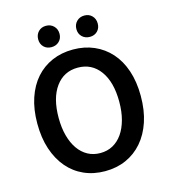

<svg xmlns="http://www.w3.org/2000/svg" viewBox="-122 -924 917 1034"><g transform="rotate(-15 337.0 -407.5)"><path d="M337 12Q273 12 220 -11.5Q167 -35 129 -79.5Q91 -124 70 -187Q49 -250 49 -330Q49 -409 70 -471.5Q91 -534 129 -577Q167 -620 220 -643Q273 -666 337 -666Q401 -666 454 -643Q507 -620 545.5 -577Q584 -534 605 -471.5Q626 -409 626 -330Q626 -250 605 -187Q584 -124 545.5 -79.5Q507 -35 454 -11.5Q401 12 337 12ZM337 -89Q376 -89 407 -106Q438 -123 460 -154.5Q482 -186 494 -230.5Q506 -275 506 -330Q506 -440 460.5 -502.5Q415 -565 337 -565Q259 -565 213.5 -502.5Q168 -440 168 -330Q168 -275 180 -230.5Q192 -186 214 -154.5Q236 -123 267 -106Q298 -89 337 -89ZM230 -708Q204 -708 187.5 -724.5Q171 -741 171 -767Q171 -793 187.5 -810Q204 -827 230 -827Q256 -827 273 -810Q290 -793 290 -767Q290 -741 273 -724.5Q256 -708 230 -708ZM444 -708Q418 -708 401 -724.5Q384 -741 384 -767Q384 -793 401 -810Q418 -827 444 -827Q470 -827 486.5 -810Q503 -793 503 -767Q503 -741 486.5 -724.5Q470 -708 444 -708Z"/></g></svg>

Font: Giro Sans Semibold
Style: Regular
Weight: 600
Designer: Paul D. Hunt
Foundry: Adobe Systems Incorporated
Version: Version 1.000;PS 1.0;hotconv 1.0.88;makeotf.lib2.5.647800